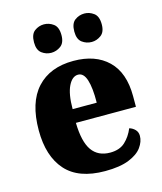

<svg xmlns="http://www.w3.org/2000/svg" viewBox="-115 -845 791 939"><g transform="rotate(-15 281.0 -375.5)"><path d="M301 10Q167 10 102.5 -62.5Q38 -135 38 -266Q38 -407 104 -479Q170 -551 289 -551Q400 -551 463.5 -489.5Q527 -428 527 -309V-255H223Q225 -159 256 -115Q287 -71 348 -71Q396 -71 424 -97Q452 -123 468 -162Q485 -157 497 -144.5Q509 -132 509 -113Q509 -84 488.5 -55.5Q468 -27 422 -8.5Q376 10 301 10ZM347 -324Q348 -399 335 -439.5Q322 -480 294 -480Q264 -480 244.5 -440Q225 -400 225 -324ZM401 -617Q374 -617 352.5 -633Q331 -649 331 -688Q331 -729 352.5 -745Q374 -761 401 -761Q426 -761 448 -745Q470 -729 470 -688Q470 -649 448 -633Q426 -617 401 -617ZM196 -617Q170 -617 148.5 -633Q127 -649 127 -688Q127 -729 148.5 -745Q170 -761 196 -761Q222 -761 244 -745Q266 -729 266 -688Q266 -649 244 -633Q222 -617 196 -617Z"/></g></svg>

Font: Noto Serif Armenian SemiCondensed Black
Style: Regular
Weight: 900
Width: 4
Designer: Monotype Design Team
Foundry: Monotype Imaging Inc.
Version: Version 2.008; ttfautohint (v1.8.4.7-5d5b)